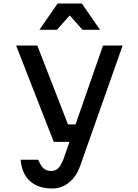

<svg xmlns="http://www.w3.org/2000/svg" viewBox="-20 -860 790 1096"><path d="M193 -600 368 -150H441L408 -50H287L72 -600ZM278 216Q198 216 151 173.5Q104 131 98 52H198Q213 87 229.5 101.5Q246 116 272 116Q296 116 311.5 101Q327 86 341 52L568 -600H680L438 86Q416 148 374 182Q332 216 278 216ZM309 -840H447L551 -690H451L345 -809H411L305 -690H205Z"/></svg>

Font: Martian Mono sWd Rg
Style: Regular
Weight: 400
Width: 6
Monospace: yes
Designer: Roman Shamin
Foundry: Evil Martians
Version: Version 1.000